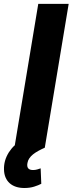

<svg xmlns="http://www.w3.org/2000/svg" viewBox="-55 -747 367 971"><path d="M-10.3 23.4Q-3.6 13.1 3.9 4.1Q11.4 -5 19.9 -12.4L138.5 -727.3H292.3L171.5 0Q153.8 7.8 138.7 16.2Q123.6 24.5 112 33.7Q100.5 43 93.2 53.8Q85.9 64.6 83.8 77.4Q77.1 112.9 111.9 112.9Q123.9 112.9 133.5 109.9Q143.1 106.9 150.6 104.4L153.8 182.5Q139.6 190 117.7 196.9Q95.9 203.8 68.2 203.8Q44.7 203.8 25.9 197.6Q7.1 191.4 -6.2 179.5Q-19.5 167.6 -27 150Q-34.4 132.5 -34.8 110.1Q-35.5 88.4 -29.7 66.8Q-23.8 45.1 -10.3 23.4Z"/></svg>

Font: Inter P
Style: Bold Italic
Weight: 700
Italic angle: 9.39999°
Designer: Rasmus Andersson
Foundry: rsms
Version: Version 3.018;git-588b23468